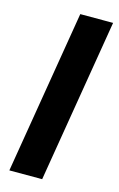

<svg xmlns="http://www.w3.org/2000/svg" viewBox="-114 -777 511 825"><g transform="rotate(15 141.5 -364.0)"><path d="M282.7 -727.5 162.1 0H16.1L136.7 -727.5Z"/></g></svg>

Font: Inter 16pt
Style: Bold Italic
Weight: 700
Italic angle: -9.3988°
Version: Version 4.001;git-66647c0bb